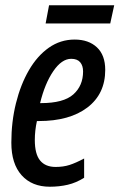

<svg xmlns="http://www.w3.org/2000/svg" viewBox="-20 -698 453 728"><path d="M169 10Q101 10 62 -33.5Q23 -77 23 -157Q23 -236 40.5 -306.5Q58 -377 89.5 -431.5Q121 -486 165 -517Q209 -548 263 -548Q316 -548 347.5 -518.5Q379 -489 379 -433Q379 -342 311.5 -290.5Q244 -239 127 -239H120Q112 -203 112 -167Q112 -114 132 -89.5Q152 -65 191 -65Q220 -65 243.5 -72.5Q267 -80 299 -97V-24Q269 -5 237 2.5Q205 10 169 10ZM135 -307Q221 -307 258 -340Q295 -373 295 -427Q295 -449 284 -462Q273 -475 250 -475Q214 -475 182 -428Q150 -381 132 -307ZM153 -609 166 -678H413L398 -609Z"/></svg>

Font: Noto Sans ExtraCondensed Medium
Style: Italic
Weight: 500
Width: 2
Italic angle: -12°
Designer: Monotype Design Team
Foundry: Monotype Imaging Inc.
Version: Version 2.013; ttfautohint (v1.8.4.7-5d5b)